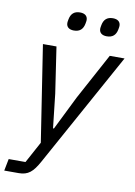

<svg xmlns="http://www.w3.org/2000/svg" viewBox="-119 -784 738 1047"><g transform="rotate(10 250.0 -260.5)"><path d="M221 -618C254 -618 271 -635 277 -665C279 -676 280 -681 280 -686C280 -709 264 -721 238 -721C205 -721 188 -704 182 -674C180 -663 179 -658 179 -653C179 -630 195 -618 221 -618ZM403 -618C436 -618 453 -635 459 -665C461 -676 462 -681 462 -686C462 -709 446 -721 420 -721C387 -721 370 -704 364 -674C362 -663 361 -658 361 -653C361 -630 377 -618 403 -618ZM300 -261 207 -73H202L181 -261L143 -516H68L150 16L86 134H-7L-20 200H60C112 200 138 177 171 117L520 -516H438Z"/></g></svg>

Font: Braiins Sans
Style: Italic
Weight: 400
Italic angle: -11.31°
Designer: Mike Abbink, Paul van der Laan, Pieter van Rosmalen, Jiri Chlebus, Lubos Buracinsky
Foundry: Bold Monday, Sudetype
Version: Version 1.000;hotconv 1.0.109;makeotfexe 2.5.65596